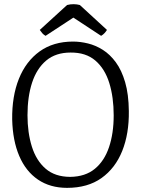

<svg xmlns="http://www.w3.org/2000/svg" viewBox="-20 -893 682 928"><path d="M333.1 -692.1Q367.8 -692.1 405.1 -683Q442.4 -673.9 477.1 -652Q511.9 -630 539.9 -591.8Q568 -553.6 584.9 -495.5Q601.9 -437.3 602.7 -356.3Q604.2 -247.1 570.8 -163.5Q537.3 -79.9 470.6 -32.4Q403.9 15 304.1 15Q222.4 15 163.6 -24.9Q104.8 -64.8 73.1 -139Q41.3 -213.2 38.9 -315.3Q37.4 -427.1 71.2 -511.8Q105.1 -596.4 171.3 -644.3Q237.5 -692.1 333.1 -692.1ZM321.1 -639Q249.5 -639 203.5 -600.5Q157.6 -561.9 135.2 -493.9Q112.9 -425.9 112.9 -335.9Q112.9 -252.1 134 -184.4Q155.2 -116.8 200.6 -77.6Q245.9 -38.4 319.5 -38.1Q392.3 -39.1 438.3 -77Q484.4 -114.8 506.9 -181.6Q529.5 -248.4 529.5 -335.6Q529.5 -423.1 508.2 -491.9Q486.9 -560.7 441 -600.2Q395.1 -639.7 321.1 -639ZM365.9 -868.8 497 -748.4Q492.4 -740.7 485.3 -733Q478.3 -725.3 468.7 -719.8L306.4 -826.4H362.9L200.2 -719.8Q190.3 -725.5 184.1 -732.7Q177.9 -739.9 172.3 -748.4L304.2 -868.8Q320.3 -873 336.2 -872.8Q352.2 -872.5 365.9 -868.8Z"/></svg>

Font: Karma Variable Light
Style: Regular
Weight: 300
Designer: Joana Correia
Foundry: Indian Type Foundry
Version: Version 3.000